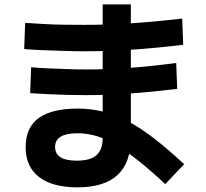

<svg xmlns="http://www.w3.org/2000/svg" viewBox="-20 -823 920 856"><path d="M94.4 -165.6Q94.4 -255.6 153.3 -297.2Q212.2 -338.9 325.6 -338.9Q384.4 -338.9 438.9 -325.6Q493.3 -312.2 549.4 -282.8Q605.6 -253.3 666.7 -206.1Q727.8 -158.9 801.1 -91.1L716.7 -2.2Q648.9 -65.6 593.9 -108.9Q538.9 -152.2 493.9 -178.9Q448.9 -205.6 407.8 -217.2Q366.7 -228.9 325.6 -228.9Q225.6 -228.9 225.6 -167.8Q225.6 -106.7 322.2 -106.7Q382.2 -106.7 410 -131.1Q437.8 -155.6 437.8 -207.8V-803.3H563.3V-207.8Q563.3 -97.8 503.9 -42.8Q444.4 12.2 325.6 12.2Q213.3 12.2 153.9 -33.9Q94.4 -80 94.4 -165.6ZM87.8 -604.4 92.2 -721.1Q127.8 -718.9 172.8 -716.1Q217.8 -713.3 265.6 -712.8Q313.3 -712.2 357.8 -712.2Q457.8 -712.2 561.1 -718.9Q664.4 -725.6 792.2 -740L796.7 -623.3Q666.7 -607.8 562.2 -601.1Q457.8 -594.4 357.8 -594.4Q312.2 -594.4 263.3 -596.1Q214.4 -597.8 169.4 -599.4Q124.4 -601.1 87.8 -604.4ZM114.4 -407.8 118.9 -523.3Q151.1 -520 192.8 -518.3Q234.4 -516.7 278.9 -515Q323.3 -513.3 363.3 -513.3Q455.6 -513.3 551.7 -520Q647.8 -526.7 765.6 -542.2L770 -426.7Q650 -412.2 552.8 -405.6Q455.6 -398.9 363.3 -398.9Q322.2 -398.9 277.2 -400Q232.2 -401.1 190.6 -403.3Q148.9 -405.6 114.4 -407.8Z"/></svg>

Font: Paperlogy 7 Bold
Style: Regular
Weight: 700
Designer: redesigned by Lee Juim, glyphs from Gmarket Sans & Montserrat
Foundry: PT&
Version: Version 1.001